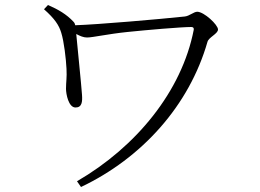

<svg xmlns="http://www.w3.org/2000/svg" viewBox="-20 -724 1040 768"><path d="M172 -704 156 -687C199 -649 216 -623 225 -593C236 -558 244 -489 246 -449C248 -414 244 -396 244 -369C244 -348 254 -294 282 -294C308 -294 310 -317 308 -345C305 -388 290 -533 285 -588C300 -580 314 -574 328 -574C351 -574 411 -588 489 -596C566 -604 705 -616 745 -616C753 -616 756 -612 755 -605C707 -358 524 -136 288 1L304 24C548 -92 737 -302 810 -557C815 -575 852 -589 852 -606C852 -625 796 -677 769 -677C755 -677 738 -660 719 -658C615 -647 372 -626 281 -623C280 -628 278 -633 274 -637C246 -667 213 -686 172 -704Z"/></svg>

Font: Noto Serif CJK SC Light
Style: Regular
Weight: 300
Designer: Ryoko NISHIZUKA 西塚涼子 (kana & ideographs); Frank Grießhammer (Latin, Greek & Cyrillic); Wenlong ZHANG 张文龙 (bopomofo); San
Foundry: Adobe
Version: Version 2.001;hotconv 1.1.0;makeotfexe 2.6.0